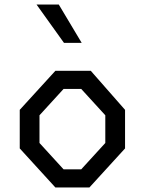

<svg xmlns="http://www.w3.org/2000/svg" viewBox="-20 -826 640 846"><path d="M224 0 67 -172V-342L224 -514H380L531 -342V-172L374 0ZM141 -806H239L340 -637H262ZM154 -196 260 -80H338L444 -196V-318L338 -434H260L154 -318Z"/></svg>

Font: Moralerspace Krypton JPDOC
Style: Regular
Weight: 400
Version: v0.0.6; ttfautohint (v1.8.4.7-5d5b-dirty) -l 6 -r 45 -G 200 